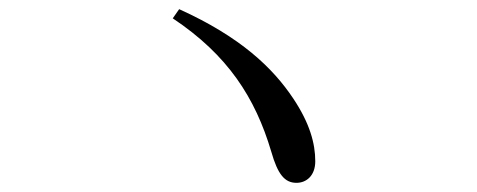

<svg xmlns="http://www.w3.org/2000/svg" viewBox="-20 -568 1040 419"><path d="M627 -169C649 -169 668 -185 668 -216C668 -255 656 -299 620 -353C576 -419 506 -487 371 -548L357 -528C477 -448 537 -355 572 -237C586 -188 601 -169 627 -169Z"/></svg>

Font: Source Han Serif CN
Style: Regular
Weight: 400
Designer: Ryoko NISHIZUKA 西塚涼子 (kana & ideographs); Frank Grießhammer (Latin, Greek & Cyrillic); Wenlong ZHANG 张文龙 (bopomofo); San
Foundry: Adobe
Version: Version 2.003;hotconv 1.1.1;makeotfexe 2.6.0